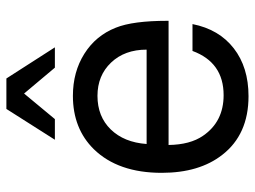

<svg xmlns="http://www.w3.org/2000/svg" viewBox="-116 -652 779 586"><g transform="rotate(-90 273.0 -358.5)"><path d="M234 -728H327L422 -580H360L281 -674L203 -580H140ZM503 -233H124Q125 -167 152 -128Q195 -65 276 -65Q376 -65 411 -160H493Q477 -79 419 -34Q361 11 273 11Q156 11 94 -69Q39 -139 39 -254Q39 -387 111 -461Q174 -525 274 -525Q347 -525 402.5 -490Q458 -455 482 -394Q503 -342 503 -236ZM415 -300Q415 -367 375.5 -408.5Q336 -450 274 -450Q211 -450 171.5 -409.5Q132 -369 127 -300Z"/></g></svg>

Font: Almarai
Style: Regular
Weight: 400
Designer: Boutros International 2019
Foundry: Created by Boutros International 2019
Version: Version 1.10